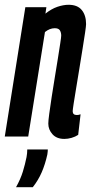

<svg xmlns="http://www.w3.org/2000/svg" viewBox="-32 -571 385 803"><path d="M74 -541H162L158 -514Q183 -534 208 -542.5Q233 -551 255 -551Q292 -551 310 -529Q328 -507 328 -470Q328 -463 324 -435.5Q320 -408 313.5 -368Q307 -328 300 -284.5Q293 -241 286.5 -202.5Q280 -164 276 -137.5Q272 -111 272 -106Q272 -90 289 -90Q292 -90 296 -90.5Q300 -91 305 -93L295 -7Q283 1 267.5 5.5Q252 10 237 10Q205 10 187.5 -9.5Q170 -29 170 -54Q170 -66 174 -95.5Q178 -125 184 -164.5Q190 -204 197 -246Q204 -288 210 -326Q216 -364 220 -390Q224 -416 224 -422Q224 -435 218.5 -444Q213 -453 197 -453Q176 -453 156 -437L86 0H-12ZM82 54H168Q168 62 166 75Q157 116 142.5 149.5Q128 183 105 212H35Q54 178 63.5 147Q73 116 79 86Q82 70 82 54Z"/></svg>

Font: Georama ExtraCondensed SemiBold
Style: Italic
Weight: 600
Width: 2
Italic angle: -9°
Designer: Jean-Baptiste Levee
Foundry: Production Type
Version: Version 1.000